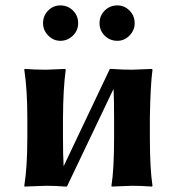

<svg xmlns="http://www.w3.org/2000/svg" viewBox="-20 -687 654 710"><path d="M348.1 -601.1Q348.1 -628.9 367.2 -647.9Q386.2 -667 414.1 -667Q439.9 -667 459 -647.9Q478 -628.9 478 -601.1Q478 -575.2 459 -555.7Q439.9 -536.1 414.1 -536.1Q386.2 -536.1 367.2 -555.2Q348.1 -574.2 348.1 -601.1ZM139.2 -601.1Q139.2 -628.9 158 -647.9Q176.8 -667 203.1 -667Q231 -667 250 -647.9Q269 -628.9 269 -601.1Q269 -574.2 249.5 -555.2Q230 -536.1 203.1 -536.1Q177.2 -536.1 158.2 -555.7Q139.2 -575.2 139.2 -601.1ZM221.2 2.9Q184.1 0 149.9 0L70.8 2.9L69.8 0Q81.1 -68.8 81.1 -180.2V-249Q81.1 -356 69.8 -429.2L70.8 -432.1Q114.7 -429.2 149.9 -429.2L221.2 -432.1L223.1 -429.2Q213.4 -358.4 212.9 -249V-180.2Q212.9 -111.8 215.3 -72.3L386.2 -432.1H393.1Q433.1 -429.2 467.8 -429.2L542 -432.1L543.9 -429.2Q536.1 -372.1 534.2 -250V-179.2Q534.2 -63 543.9 0L542 2.9Q502 0 467.8 0L393.1 2.9L392.1 0Q401.9 -60.1 401.9 -179.2V-250Q401.9 -320.8 399.9 -358.4L227.5 2.9Z"/></svg>

Font: Linux Biolinum
Style: Bold
Weight: 700
Designer: Philipp H. Poll
Foundry: Philipp H. Poll
Version: Version 1.3.2 ; ttfautohint (v0.9)